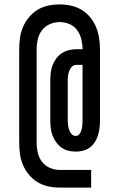

<svg xmlns="http://www.w3.org/2000/svg" viewBox="-20 -775 540 870"><path d="M250 75Q224 75 198.5 69.5Q173 64 150.5 50.5Q128 37 111 16.5Q94 -4 84 -28Q74 -52 70.5 -77.5Q67 -103 67 -129V-551Q67 -577 70.5 -602.5Q74 -628 84 -652Q94 -676 111 -696.5Q128 -717 150 -730.5Q172 -744 198 -749.5Q224 -755 250 -755Q276 -755 301.5 -749.5Q327 -744 349.5 -730.5Q372 -717 388.5 -697Q405 -677 415 -653Q425 -629 429 -603Q433 -577 433 -552V-229Q433 -212 431 -195Q429 -178 424 -162Q419 -146 410 -131.5Q401 -117 387.5 -107Q374 -97 357.5 -92.5Q341 -88 324 -88Q307 -88 290 -92Q273 -96 259 -106Q245 -116 234.5 -130.5Q224 -145 218 -161Q212 -177 210 -194Q208 -211 208 -229V-411Q208 -428 210 -445.5Q212 -463 218 -479Q224 -495 234.5 -509.5Q245 -524 259.5 -533.5Q274 -543 291 -547.5Q308 -552 325 -552H354Q354 -574 348.5 -597Q343 -620 329.5 -638.5Q316 -657 294.5 -666Q273 -675 250 -675Q227 -675 205.5 -665.5Q184 -656 170 -637.5Q156 -619 151 -596.5Q146 -574 146 -551V-129Q146 -106 151 -83.5Q156 -61 170 -42.5Q184 -24 205.5 -14.5Q227 -5 250 -5H393V75ZM323 -159Q334 -159 340.5 -168Q347 -177 349.5 -187Q352 -197 353 -207.5Q354 -218 354 -229V-481H325Q314 -481 306 -473Q298 -465 294 -454.5Q290 -444 288.5 -433Q287 -422 287 -411V-229Q287 -218 288.5 -207Q290 -196 293.5 -186Q297 -176 304.5 -167.5Q312 -159 323 -159Z"/></svg>

Font: Iosevka Curly Slab Medium
Style: Regular
Weight: 500
Monospace: yes
Designer: Belleve Invis
Foundry: Belleve Invis
Version: Version 22.1.2; ttfautohint (v1.8.4)